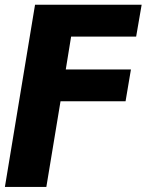

<svg xmlns="http://www.w3.org/2000/svg" viewBox="-43 -562 601 787"><path d="M-22.9 204.1 100.6 -542.5H537.6L515.1 -412.1H248.5L226.6 -277.3H493.7L471.7 -147H205.1L147 204.1Z"/></svg>

Font: Inter 16pt ExtraBold
Style: Italic
Weight: 800
Italic angle: -9.3988°
Version: Version 4.001;git-66647c0bb